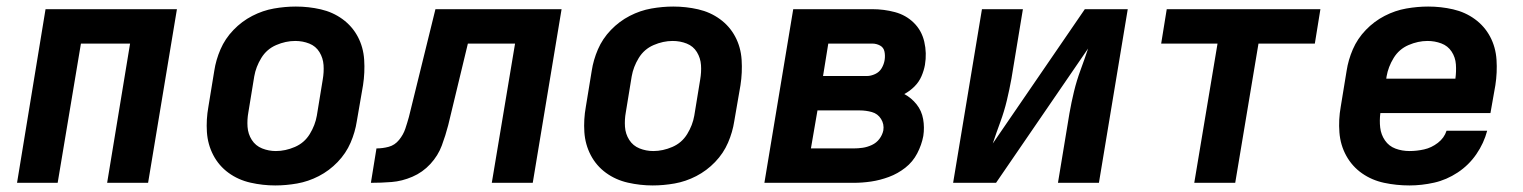

<svg xmlns="http://www.w3.org/2000/svg" viewBox="-20 -558 4648 586"><path d="M32 0H156L227 -425H377L307 0H432L520 -530H119Z M820 8Q853 8 887 2Q921 -4 953 -20.5Q985 -37 1010.5 -63.5Q1036 -90 1050 -122.5Q1064 -155 1069 -188L1088 -298Q1094 -337 1091.5 -375.5Q1089 -414 1072 -446Q1055 -478 1025.5 -499.5Q996 -521 959 -529.5Q922 -538 883 -538Q850 -538 816 -532Q782 -526 750 -509.5Q718 -493 692.5 -466.5Q667 -440 653 -407.5Q639 -375 634 -342L616 -232Q609 -193 611.5 -155Q614 -117 631 -84.5Q648 -52 677.5 -30.5Q707 -9 744.5 -0.5Q782 8 820 8ZM822 -97Q800 -97 780 -105Q760 -113 748.5 -131Q737 -149 735.5 -171Q734 -193 738 -215L756 -325Q761 -354 777.5 -381Q794 -408 823 -420.5Q852 -433 881 -433Q904 -433 924 -425Q944 -417 955 -399Q966 -381 967.5 -359.5Q969 -338 965 -315L947 -205Q942 -176 925.5 -149Q909 -122 880 -109.5Q851 -97 822 -97Z M1112 0Q1144 0 1175.5 -2.5Q1207 -5 1238.5 -18.5Q1270 -32 1293.5 -57.5Q1317 -83 1328.5 -114Q1340 -145 1348 -176L1408 -425H1552L1481 0H1606L1694 -530H1309L1228 -201Q1223 -183 1217 -165Q1211 -147 1198 -131Q1185 -115 1166.5 -110Q1148 -105 1129 -105Z M1972 8Q2005 8 2039 2Q2073 -4 2105 -20.5Q2137 -37 2162.5 -63.5Q2188 -90 2202 -122.5Q2216 -155 2221 -188L2240 -298Q2246 -337 2243.5 -375.5Q2241 -414 2224 -446Q2207 -478 2177.5 -499.5Q2148 -521 2111 -529.5Q2074 -538 2035 -538Q2002 -538 1968 -532Q1934 -526 1902 -509.5Q1870 -493 1844.5 -466.5Q1819 -440 1805 -407.5Q1791 -375 1786 -342L1768 -232Q1761 -193 1763.5 -155Q1766 -117 1783 -84.5Q1800 -52 1829.5 -30.5Q1859 -9 1896.5 -0.5Q1934 8 1972 8ZM1974 -97Q1952 -97 1932 -105Q1912 -113 1900.5 -131Q1889 -149 1887.5 -171Q1886 -193 1890 -215L1908 -325Q1913 -354 1929.5 -381Q1946 -408 1975 -420.5Q2004 -433 2033 -433Q2056 -433 2076 -425Q2096 -417 2107 -399Q2118 -381 2119.5 -359.5Q2121 -338 2117 -315L2099 -205Q2094 -176 2077.5 -149Q2061 -122 2032 -109.5Q2003 -97 1974 -97Z M2313 0H2585Q2612 0 2639 -4Q2666 -8 2693 -18Q2720 -28 2743 -46Q2766 -64 2779.5 -90Q2793 -116 2798 -143Q2802 -169 2797.5 -194.5Q2793 -220 2777.5 -239.5Q2762 -259 2740 -271Q2757 -280 2771 -294Q2785 -308 2792.5 -325.5Q2800 -343 2803 -360Q2809 -396 2801 -430.5Q2793 -465 2769 -488.5Q2745 -512 2711.5 -521Q2678 -530 2642 -530H2401ZM2492 -326 2508 -425H2642Q2655 -425 2666 -419Q2677 -413 2679.5 -400.5Q2682 -388 2680 -375Q2678 -362 2671 -350Q2664 -338 2651 -332Q2638 -326 2626 -326ZM2585 -105H2455L2475 -221H2604Q2623 -221 2641 -216Q2659 -211 2669 -195Q2679 -179 2676 -160Q2673 -146 2664 -134Q2655 -122 2641 -115.5Q2627 -109 2613 -107Q2599 -105 2585 -105Z M2889 0H3020L3301 -410Q3290 -377 3278 -344.5Q3266 -312 3258 -279Q3250 -246 3244 -212L3209 0H3334L3422 -530H3291L3010 -120Q3021 -153 3033 -185.5Q3045 -218 3053 -251.5Q3061 -285 3067 -318L3102 -530H2977Z M3625 0H3750L3821 -425H3993L4010 -530H3541L3524 -425H3696Z M4282 8Q4319 8 4357 -0.5Q4395 -9 4429 -31.5Q4463 -54 4486 -87.5Q4509 -121 4519 -159H4395Q4388 -137 4368.5 -122Q4349 -107 4326.5 -102Q4304 -97 4282 -97Q4259 -97 4239 -104.5Q4219 -112 4207 -129.5Q4195 -147 4192.5 -168.5Q4190 -190 4193 -213H4529L4544 -298Q4550 -337 4547.5 -375.5Q4545 -414 4528 -446Q4511 -478 4481.5 -499.5Q4452 -521 4415 -529.5Q4378 -538 4339 -538Q4306 -538 4272 -532Q4238 -526 4206 -509.5Q4174 -493 4148.5 -466.5Q4123 -440 4109 -407.5Q4095 -375 4090 -342L4072 -232Q4065 -193 4068 -154Q4071 -115 4089 -82.5Q4107 -50 4137 -29Q4167 -8 4204.5 0Q4242 8 4282 8ZM4211 -318 4212 -325Q4217 -354 4233.5 -381Q4250 -408 4279 -420.5Q4308 -433 4337 -433Q4359 -433 4379 -425.5Q4399 -418 4410.5 -400.5Q4422 -383 4423.5 -361.5Q4425 -340 4422 -318Z"/></svg>

Font: Iosevka Sparkle Oblique
Style: Bold
Weight: 700
Italic angle: -9°
Designer: Belleve Invis
Foundry: Belleve Invis
Version: Version 4.5.0; ttfautohint (v1.8.3)